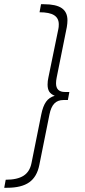

<svg xmlns="http://www.w3.org/2000/svg" viewBox="-31 -764 404 908"><path d="M228 -311Q210 -318 202 -330.5Q194 -343 194 -364Q194 -381 198 -398L245 -627Q247 -635 247 -649Q247 -678 225 -692Q203 -706 156 -706L163 -744H177Q234 -744 261 -725.5Q288 -707 288 -668Q288 -654 285 -636L237 -397Q234 -382 234 -370Q234 -329 276 -329H297L290 -291H269Q242 -291 226 -274.5Q210 -258 203 -223L155 16Q144 72 107.5 98Q71 124 3 124H-11L-4 86Q51 86 80.5 67Q110 48 118 7L164 -222Q172 -262 187 -283Q202 -304 228 -311Z"/></svg>

Font: TypoPRO Montserrat
Style: Italic
Weight: 275
Italic angle: -11.3°
Designer: Julieta Ulanovsky
Foundry: Julieta Ulanovsky
Version: Version 6.001